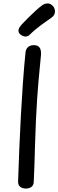

<svg xmlns="http://www.w3.org/2000/svg" viewBox="-20 -1084 339 1114"><path d="M128 -780Q130 -800 143 -811Q156 -822 175 -822Q193 -822 202.5 -815Q212 -808 215.5 -795.5Q219 -783 218 -767Q216 -739 209.5 -678Q203 -617 195.5 -510Q188 -403 183 -236Q182 -183 180 -132.5Q178 -82 176 -32Q176 -10 163 0Q150 10 130 10Q111 10 97.5 0Q84 -10 85 -32Q88 -126 92 -221Q96 -316 101 -410Q106 -504 112.5 -597Q119 -690 128 -780ZM129 -872Q115 -872 101 -882Q87 -892 87 -906Q87 -916 93 -925Q99 -934 106 -942Q124 -961 145.5 -982.5Q167 -1004 188 -1023Q209 -1042 223 -1052Q232 -1059 240.5 -1061.5Q249 -1064 256 -1064Q268 -1064 278 -1057Q288 -1050 293.5 -1040Q299 -1030 299 -1018Q299 -995 278 -981Q257 -967 219.5 -939.5Q182 -912 153 -883Q142 -872 129 -872Z"/></svg>

Font: Playpen Sans Thai
Style: Regular
Weight: 400
Designer: Sirin Gunkloy, Laura Meseguer, Veronika Burian, José Scaglione
Foundry: TypeTogether
Version: Version 2.000